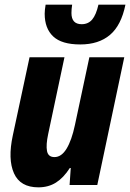

<svg xmlns="http://www.w3.org/2000/svg" viewBox="-20 -795 559 825"><path d="M145 10Q67 10 40 -50.5Q13 -111 35 -213L107 -549H257L187 -219Q177 -172 182 -146Q187 -120 214 -120Q244 -120 266 -156Q288 -192 302 -258L364 -549H514L398 0H279L284 -73H280Q253 -31 220.5 -10.5Q188 10 145 10ZM325 -604Q245 -604 208.5 -638.5Q172 -673 172 -736Q172 -743 173 -753.5Q174 -764 176 -775H290Q287 -755 287 -739Q287 -691 331 -691Q359 -691 376 -711Q393 -731 403 -775H519Q501 -686 452.5 -645Q404 -604 325 -604Z"/></svg>

Font: Noto Sans Condensed ExtraBold
Style: Italic
Weight: 800
Width: 3
Italic angle: -12°
Designer: Monotype Design Team
Foundry: Monotype Imaging Inc.
Version: Version 2.013; ttfautohint (v1.8.4.7-5d5b)